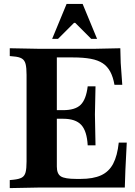

<svg xmlns="http://www.w3.org/2000/svg" viewBox="-20 -960 689 983"><path d="M30 3V-38L50 -40Q78 -43 92 -51Q106 -59 111 -78Q116 -97 116 -133V-577Q116 -613 111 -632.5Q106 -652 91.5 -660.5Q77 -669 50 -671L30 -673V-713L188 -710H456L596 -713L598 -638L606 -526H566Q559 -566 544.5 -593Q530 -620 506 -636Q482 -652 444.5 -659Q407 -666 353 -666H271V-107Q271 -70 291.5 -57Q312 -44 370 -44H393Q457 -44 497.5 -62.5Q538 -81 559.5 -122Q581 -163 588 -230H629L622 -90L619 0H188ZM429 -216Q425 -289 396 -320.5Q367 -352 303 -352H225V-396H303Q365 -396 393 -423.5Q421 -451 429 -518H469L466 -374L469 -216ZM247 -761 321 -940H403L477 -761H447L365 -843H359L277 -761Z"/></svg>

Font: Baskervville
Style: Bold
Weight: 700
Version: Version 1.100